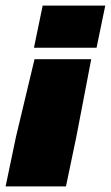

<svg xmlns="http://www.w3.org/2000/svg" viewBox="-89 -494 395 684"><path d="M32 -324 63 -474H286L255 -324ZM-69 170 -32 -7 34 -283H236L183 -7L146 170Z"/></svg>

Font: Kanit ExtraBold
Style: Italic
Weight: 800
Italic angle: -12°
Designer: Katatrad Team
Foundry: CadsonDemak
Version: Version 2.000; ttfautohint (v1.8.3)